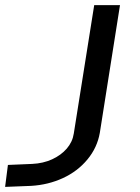

<svg xmlns="http://www.w3.org/2000/svg" viewBox="-55 -725 547 752"><path d="M-35 7 -24 -79 71 -83Q114 -85 149 -101Q184 -117 206.5 -143Q229 -169 234 -202L314 -705H415L336 -205Q326 -147 287.5 -100.5Q249 -54 191.5 -27.5Q134 -1 67 3Z"/></svg>

Font: Nunito Sans 7pt Expanded
Style: Italic
Weight: 400
Width: 7
Italic angle: -9°
Designer: Vernon Adams
Foundry: Vernon Adams
Version: Version 3.101;gftools[0.9.27]